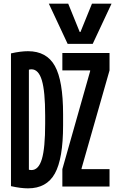

<svg xmlns="http://www.w3.org/2000/svg" viewBox="-20 -1020 640 1050"><path d="M133 10Q93 10 40 -2V-728Q93 -740 133 -740Q235 -740 280 -659.5Q325 -579 325 -395V-335Q325 -152 280 -71Q235 10 133 10ZM118 -103Q126 -96 134.5 -93Q143 -90 152 -90Q191 -90 209 -150Q227 -210 227 -343V-388Q227 -520 209 -580.5Q191 -641 152 -641Q143 -641 134.5 -637.5Q126 -634 118 -627L138 -665V-65ZM321 0V-95L473 -631V-635H321V-730H579V-635L426 -99V-95H579V0ZM350 -780 247 -1000H353L416 -845H420L483 -1000H590L487 -780Z"/></svg>

Font: M PLUS Code Latin Expanded Medium
Style: Regular
Weight: 500
Width: 7
Designer: Coji Morishita
Foundry: UNDERFOREST DESIGN
Version: Version 1.002; ttfautohint (v1.8.3)